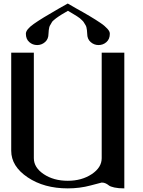

<svg xmlns="http://www.w3.org/2000/svg" viewBox="-20 -1041 790 1061"><path d="M355.5 -981.4Q352.5 -979.5 337.4 -970.7Q322.3 -961.9 319.3 -960Q316.4 -958 304.2 -950.2Q292 -942.4 289.6 -939.9Q287.1 -937.5 277.8 -930.2Q268.6 -922.9 266.6 -918Q264.6 -913.1 259.3 -905.3Q253.9 -897.5 252.4 -890.6Q251 -883.8 249.5 -874.5Q248 -865.2 248 -854.5Q248 -825.2 229 -808.6Q210 -792 185.5 -792Q160.2 -792 141.6 -808.6Q123 -825.2 123 -854.5Q123 -877.9 166.5 -908.7Q210 -939.5 305.7 -994.1Q337.9 -1011.7 354.5 -1021.5Q372.1 -1010.7 397.5 -996.6Q422.9 -982.4 438.5 -973.6Q454.1 -964.8 474.6 -952.6Q495.1 -940.4 507.3 -932.6Q519.5 -924.8 534.2 -915Q548.8 -905.3 557.1 -897.9Q565.4 -890.6 572.8 -882.8Q580.1 -875 583.5 -868.2Q586.9 -861.3 586.9 -854.5Q586.9 -825.2 568.4 -808.6Q549.8 -792 524.4 -792Q500 -792 481 -808.6Q461.9 -825.2 461.9 -854.5Q461.9 -865.2 460.4 -874.5Q459 -883.8 457.5 -890.6Q456.1 -897.5 450.7 -905.3Q445.3 -913.1 442.9 -918Q440.4 -922.9 432.1 -930.2Q423.8 -937.5 420.9 -940.4Q418 -943.4 406.2 -950.7Q394.5 -958 391.1 -960Q387.7 -961.9 373.5 -970.7Q359.4 -979.5 355.5 -981.4ZM667 0Q633.8 0 611.8 -4.9Q589.8 -9.8 582 -16.1Q574.2 -22.5 564.5 -27.3Q554.7 -32.2 542 -32.2Q540 -32.2 480.5 -16.1Q420.9 0 354.5 0Q223.6 0 132.8 -61Q42 -122.1 42 -208V-750H167V-167Q167 -115.2 221.7 -78.6Q276.4 -42 354.5 -42Q431.6 -42 486.8 -78.6Q542 -115.2 542 -167V-750H667Z"/></svg>

Font: okolaks
Style: Bold
Weight: 600
Width: 8
Version: Version 000.6.0